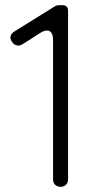

<svg xmlns="http://www.w3.org/2000/svg" viewBox="-20 -722 423 742"><path d="M185 -29V-567Q185 -604 161 -604Q150 -604 136 -595L67 -551Q59 -546 51 -546Q35 -546 26 -561Q18 -572 21 -582.5Q24 -593 35 -600L191 -697Q199 -702 208 -702H221Q243 -702 243 -680V-29Q243 -16 235 -8Q227 0 214 0Q201 0 193 -8Q185 -16 185 -29Z"/></svg>

Font: Higure Gothic
Style: Regular
Weight: 400
Designer: Yoshimichi Ohira
Foundry: Positype
Version: Version 1.000